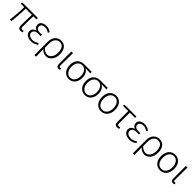

<svg xmlns="http://www.w3.org/2000/svg" viewBox="603 -2628 4907 4907"><g transform="rotate(45 3057.0 -174.0)"><path d="M519 13Q468 13 445 -14Q422 -41 422 -98Q422 -135 425 -283.5Q428 -432 429 -482H208Q208 -323 176 3L116 0Q154 -254 154 -482H27V-528L102 -533H596V-482H485Q477 -329 477 -92Q477 -37 528 -37Q539 -37 572 -43L581 3Q547 13 519 13Z M894 13Q797 13 738.5 -30.5Q680 -74 680 -145Q680 -200 712.5 -233.5Q745 -267 794 -280V-285Q753 -301 730.5 -333.5Q708 -366 708 -407Q708 -474 762.5 -510.5Q817 -547 899 -547Q987 -547 1067 -487L1041 -446Q971 -497 900 -497Q842 -497 804.5 -472.5Q767 -448 767 -401Q767 -356 802.5 -329.5Q838 -303 911 -303Q947 -303 974 -305V-254Q928 -257 895 -257Q819 -257 779.5 -229Q740 -201 740 -149Q740 -96 783 -66Q826 -36 901 -36Q986 -36 1059 -97L1087 -55Q1039 -18 995.5 -2.5Q952 13 894 13Z M1204 199V-281Q1204 -407 1268.5 -477Q1333 -547 1430 -547Q1537 -547 1594 -474.5Q1651 -402 1651 -275Q1651 -144 1586 -65.5Q1521 13 1432 13Q1331 13 1259 -70Q1262 69 1263 199ZM1427 -38Q1497 -38 1544 -104Q1591 -170 1591 -275Q1591 -376 1551 -436Q1511 -496 1428 -496Q1357 -496 1308.5 -438.5Q1260 -381 1260 -271V-123Q1331 -38 1427 -38Z M1885 13Q1807 13 1807 -85V-533H1866Q1861 -148 1861 -78Q1861 -37 1895 -37Q1909 -37 1927 -44L1936 2Q1914 13 1885 13Z M2255 13Q2157 13 2089.5 -60.5Q2022 -134 2022 -261Q2022 -394 2090 -463.5Q2158 -533 2258 -533H2544V-481Q2436 -488 2367 -488V-484Q2482 -420 2482 -256Q2482 -131 2417 -59Q2352 13 2255 13ZM2424 -259Q2424 -352 2379 -417.5Q2334 -483 2257 -483Q2180 -483 2131.5 -425.5Q2083 -368 2083 -261Q2083 -160 2132 -98.5Q2181 -37 2255 -37Q2329 -37 2376.5 -98Q2424 -159 2424 -259Z M2835 13Q2737 13 2669.5 -60.5Q2602 -134 2602 -261Q2602 -394 2670 -463.5Q2738 -533 2838 -533H3124V-481Q3016 -488 2947 -488V-484Q3062 -420 3062 -256Q3062 -131 2997 -59Q2932 13 2835 13ZM3004 -259Q3004 -352 2959 -417.5Q2914 -483 2837 -483Q2760 -483 2711.5 -425.5Q2663 -368 2663 -261Q2663 -160 2712 -98.5Q2761 -37 2835 -37Q2909 -37 2956.5 -98Q3004 -159 3004 -259Z M3418 13Q3315 13 3248.5 -61.5Q3182 -136 3182 -266Q3182 -397 3248.5 -472Q3315 -547 3418 -547Q3520 -547 3586.5 -472Q3653 -397 3653 -266Q3653 -136 3586.5 -61.5Q3520 13 3418 13ZM3592 -266Q3592 -370 3545 -433Q3498 -496 3418 -496Q3337 -496 3290 -433Q3243 -370 3243 -266Q3243 -161 3290 -99Q3337 -37 3418 -37Q3499 -37 3545.5 -99Q3592 -161 3592 -266Z M4002 13Q3953 13 3932 -13.5Q3911 -40 3911 -98V-484H3723V-528L3797 -533H4158V-484H3969Q3966 -350 3966 -92Q3966 -37 4012 -37Q4034 -37 4061 -46L4071 1Q4039 13 4002 13Z M4448 13Q4351 13 4292.5 -30.5Q4234 -74 4234 -145Q4234 -200 4266.5 -233.5Q4299 -267 4348 -280V-285Q4307 -301 4284.5 -333.5Q4262 -366 4262 -407Q4262 -474 4316.5 -510.5Q4371 -547 4453 -547Q4541 -547 4621 -487L4595 -446Q4525 -497 4454 -497Q4396 -497 4358.5 -472.5Q4321 -448 4321 -401Q4321 -356 4356.5 -329.5Q4392 -303 4465 -303Q4501 -303 4528 -305V-254Q4482 -257 4449 -257Q4373 -257 4333.5 -229Q4294 -201 4294 -149Q4294 -96 4337 -66Q4380 -36 4455 -36Q4540 -36 4613 -97L4641 -55Q4593 -18 4549.5 -2.5Q4506 13 4448 13Z M4758 199V-281Q4758 -407 4822.5 -477Q4887 -547 4984 -547Q5091 -547 5148 -474.5Q5205 -402 5205 -275Q5205 -144 5140 -65.5Q5075 13 4986 13Q4885 13 4813 -70Q4816 69 4817 199ZM4981 -38Q5051 -38 5098 -104Q5145 -170 5145 -275Q5145 -376 5105 -436Q5065 -496 4982 -496Q4911 -496 4862.5 -438.5Q4814 -381 4814 -271V-123Q4885 -38 4981 -38Z M5553 13Q5450 13 5383.5 -61.5Q5317 -136 5317 -266Q5317 -397 5383.5 -472Q5450 -547 5553 -547Q5655 -547 5721.5 -472Q5788 -397 5788 -266Q5788 -136 5721.5 -61.5Q5655 13 5553 13ZM5727 -266Q5727 -370 5680 -433Q5633 -496 5553 -496Q5472 -496 5425 -433Q5378 -370 5378 -266Q5378 -161 5425 -99Q5472 -37 5553 -37Q5634 -37 5680.5 -99Q5727 -161 5727 -266Z M6022 13Q5944 13 5944 -85V-533H6003Q5998 -148 5998 -78Q5998 -37 6032 -37Q6046 -37 6064 -44L6073 2Q6051 13 6022 13Z"/></g></svg>

Font: Noto Sans Korean Light
Style: Regular
Weight: 300
Designer: Ryoko NISHIZUKA  (kana & ideographs); Paul D. Hunt (Latin, Greek & Cyrillic); Wenlong ZHANG  (bopomofo); Sandoll Communi
Foundry: Adobe Systems Incorporated
Version: Version 1.000;PS 1;hotconv 1.0.78;makeotf.lib2.5.61930